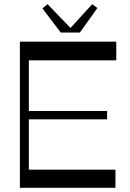

<svg xmlns="http://www.w3.org/2000/svg" viewBox="-20 -900 621 920"><path d="M75.2 0V-700.2H537.1V-610.8H118.2V-368.2H493.2V-328.1H118.2V-86.9H533.2V0ZM271 -744.1 183.1 -859.9 208 -879.9 317.9 -766.1 421.9 -879.9 446.8 -861.8 362.8 -744.1Z"/></svg>

Font: Ribes
Style: Regular
Weight: 400
Designer: Luigi Gorlero
Foundry: Collletttivo
Version: Version 2.100;Glyphs 3.2 (3217)